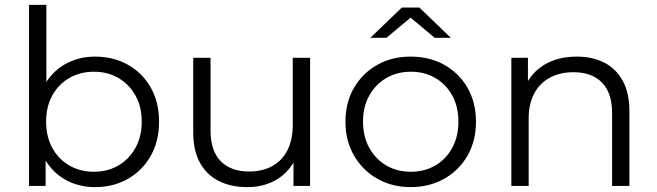

<svg xmlns="http://www.w3.org/2000/svg" viewBox="-20 -762 2693 787"><path d="M370 5Q301 5 246 -26.5Q191 -58 159 -118Q127 -178 127 -263Q127 -349 159.5 -408.5Q192 -468 247 -499Q302 -530 370 -530Q445 -530 504.5 -496.5Q564 -463 598 -403Q632 -343 632 -263Q632 -184 598 -123.5Q564 -63 504.5 -29Q445 5 370 5ZM99 0V-742H170V-370L160 -264L167 -158V0ZM365 -58Q421 -58 465 -83.5Q509 -109 535 -155.5Q561 -202 561 -263Q561 -325 535 -371Q509 -417 465 -442.5Q421 -468 365 -468Q309 -468 264.5 -442.5Q220 -417 194.5 -371Q169 -325 169 -263Q169 -202 194.5 -155.5Q220 -109 264.5 -83.5Q309 -58 365 -58Z M994 5Q927 5 877 -20Q827 -45 799.5 -95Q772 -145 772 -220V-525H843V-228Q843 -144 884.5 -101.5Q926 -59 1001 -59Q1056 -59 1096.5 -81.5Q1137 -104 1158.5 -147Q1180 -190 1180 -250V-525H1251V0H1183V-144L1194 -118Q1169 -60 1116.5 -27.5Q1064 5 994 5Z M1663 5Q1587 5 1526.5 -29.5Q1466 -64 1431 -124.5Q1396 -185 1396 -263Q1396 -342 1431 -402Q1466 -462 1526 -496Q1586 -530 1663 -530Q1741 -530 1801.5 -496Q1862 -462 1896.5 -402Q1931 -342 1931 -263Q1931 -185 1896.5 -124.5Q1862 -64 1801 -29.5Q1740 5 1663 5ZM1663 -58Q1720 -58 1764 -83.5Q1808 -109 1833.5 -155.5Q1859 -202 1859 -263Q1859 -325 1833.5 -371Q1808 -417 1764 -442.5Q1720 -468 1664 -468Q1608 -468 1564 -442.5Q1520 -417 1494 -371Q1468 -325 1468 -263Q1468 -202 1494 -155.5Q1520 -109 1564 -83.5Q1608 -58 1663 -58ZM1498 -607 1627 -731H1699L1828 -607H1762L1635 -713H1691L1564 -607Z M2076 0V-525H2144V-381L2133 -408Q2158 -465 2213 -497.5Q2268 -530 2344 -530Q2408 -530 2456.5 -505.5Q2505 -481 2532.5 -431Q2560 -381 2560 -305V0H2489V-298Q2489 -381 2447.5 -423.5Q2406 -466 2331 -466Q2275 -466 2233.5 -443.5Q2192 -421 2169.5 -378.5Q2147 -336 2147 -276V0Z"/></svg>

Font: Montserrat Thin
Style: Regular
Weight: 400
Version: Version 9.000